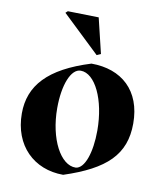

<svg xmlns="http://www.w3.org/2000/svg" viewBox="-81 -769 723 849"><g transform="rotate(10 280.5 -345.0)"><path d="M309 -28C241 -26 183 -135 183 -273C183 -377 213 -454 257 -454C322 -454 375 -344 375 -206C375 -107 349 -31 309 -28ZM526 -264C526 -412 434 -493 298 -493C111 -435 33 -348 33 -223C33 -79 128 13 260 13C446 -48 526 -124 526 -264ZM314 -534 332 -542 294 -700 155 -703 146 -695V-694Z"/></g></svg>

Font: Mazius Display
Style: Bold
Weight: 700
Designer: Alberto Casagrande & Collletttivo
Foundry: Collletttivo
Version: Version 2.000;Glyphs 3.2 (3221)